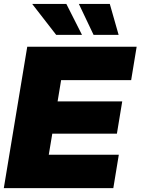

<svg xmlns="http://www.w3.org/2000/svg" viewBox="-23 -968 724 988"><path d="M-3.4 0 117.2 -727.5H680.2L651.9 -555.7H291.5L273.4 -446.3H606L578.6 -280.3H246.1L228 -171.9H588.4L560.1 0ZM266.1 -788.6 142.6 -947.8H318.4L398.9 -788.6ZM458.5 -788.6 382.8 -947.8H542L587.4 -788.6Z"/></svg>

Font: Inter Display Black
Style: Italic
Weight: 900
Italic angle: -9.39999°
Designer: Rasmus Andersson
Foundry: rsms
Version: Version 4.000;git-a52131595